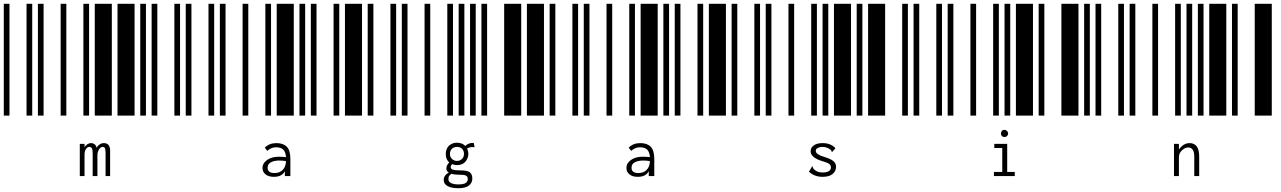

<svg xmlns="http://www.w3.org/2000/svg" viewBox="-20 -610 6760 1013"><path d="M0 0V-590H30V0ZM120 0V-590H150V0ZM180 0V-590H210V0ZM300 0V-590H330V0ZM420 0V-590H450V0ZM480 0V-590H570V0ZM600 0V-590H690V0ZM720 0V-590H750V0ZM780 0V-590H810V0ZM900 0V-590H930V0ZM401 149H426V166Q432 157 441 151Q450 145 460 145Q471 145 480 152Q488 159 490 170Q495 159 506 152Q516 145 529 145Q545 145 554 157Q562 169 561 189V319H537V199Q537 177 533 171Q529 165 521 165Q514 165 508 171Q502 177 498 187Q494 197 494 207V319H469V201Q469 180 465 173Q461 165 450 165Q445 165 439 170Q433 175 429 185Q426 194 426 206V319H401Z M960 0V-590H990V0ZM1080 0V-590H1110V0ZM1140 0V-590H1170V0ZM1260 0V-590H1290V0ZM1380 0V-590H1410V0ZM1440 0V-590H1530V0ZM1560 0V-590H1590V0ZM1620 0V-590H1650V0ZM1740 0V-590H1770V0ZM1800 0V-590H1890V0ZM1438 145Q1474 145 1493 164Q1512 183 1512 229V319H1483V293Q1468 323 1425 323Q1397 323 1381 310Q1365 297 1365 276Q1365 258 1377 245Q1388 232 1408 224Q1427 217 1451 217Q1472 217 1489 219Q1487 191 1474 179Q1461 167 1436 167Q1423 167 1412 172Q1400 177 1390 186L1377 169Q1401 145 1438 145ZM1428 303Q1456 303 1472 286Q1488 270 1489 240Q1472 237 1453 237Q1425 237 1408 247Q1392 256 1392 275Q1392 303 1428 303Z M1920 0V-590H1950V0ZM2040 0V-590H2070V0ZM2100 0V-590H2130V0ZM2220 0V-590H2250V0ZM2340 0V-590H2370V0ZM2400 0V-590H2430V0ZM2460 0V-590H2490V0ZM2520 0V-590H2550V0ZM2640 0V-590H2730V0ZM2760 0V-590H2850V0ZM2484 167Q2480 166 2474 166Q2456 166 2444 174Q2451 187 2451 202Q2451 219 2443 232Q2436 246 2422 254Q2409 261 2391 261Q2377 261 2365 256Q2358 264 2358 272Q2358 281 2369 285Q2381 289 2410 289Q2446 289 2459 299Q2472 310 2472 332Q2472 354 2455 368Q2437 383 2399 383Q2362 383 2342 372Q2321 361 2321 339Q2321 326 2329 316Q2336 306 2348 301Q2335 293 2335 278Q2335 263 2350 247Q2341 239 2336 227Q2332 216 2332 202Q2332 186 2339 172Q2346 158 2360 151Q2373 143 2391 143Q2418 143 2435 160Q2443 152 2453 148Q2462 144 2474 144L2480 145ZM2391 239Q2407 239 2418 228Q2428 218 2428 202Q2428 186 2418 175Q2407 165 2391 165Q2375 165 2364 175Q2354 186 2354 202Q2354 218 2364 228Q2375 239 2391 239ZM2448 336Q2448 327 2445 322Q2442 317 2432 314Q2423 312 2404 312Q2378 312 2362 307Q2353 313 2349 319Q2346 326 2346 336Q2346 349 2360 356Q2374 363 2399 363Q2424 363 2436 356Q2448 348 2448 336Z M2880 0V-590H2910V0ZM3000 0V-590H3030V0ZM3060 0V-590H3090V0ZM3180 0V-590H3210V0ZM3300 0V-590H3330V0ZM3360 0V-590H3450V0ZM3480 0V-590H3510V0ZM3540 0V-590H3570V0ZM3660 0V-590H3690V0ZM3720 0V-590H3810V0ZM3358 145Q3394 145 3413 164Q3432 183 3432 229V319H3403V293Q3388 323 3345 323Q3317 323 3301 310Q3285 297 3285 276Q3285 258 3297 245Q3308 232 3328 224Q3347 217 3371 217Q3392 217 3409 219Q3407 191 3394 179Q3381 167 3356 167Q3343 167 3332 172Q3320 177 3310 186L3297 169Q3321 145 3358 145ZM3348 303Q3376 303 3392 286Q3408 270 3409 240Q3392 237 3373 237Q3345 237 3328 247Q3312 256 3312 275Q3312 303 3348 303Z M3840 0V-590H3870V0ZM3960 0V-590H3990V0ZM4020 0V-590H4050V0ZM4140 0V-590H4170V0ZM4260 0V-590H4290V0ZM4320 0V-590H4350V0ZM4380 0V-590H4470V0ZM4500 0V-590H4530V0ZM4560 0V-590H4650V0ZM4740 0V-590H4770V0ZM4320 323Q4277 323 4248 296L4263 271L4265 267L4268 269Q4268 270 4268 272Q4269 275 4270 277Q4272 280 4274 283Q4283 291 4294 296Q4305 300 4321 300Q4341 300 4353 293Q4364 286 4364 273Q4364 262 4355 255Q4346 248 4321 241Q4257 222 4257 188Q4257 168 4274 157Q4290 145 4320 145Q4343 145 4359 152Q4375 158 4388 172L4372 190L4370 193L4368 191Q4368 187 4366 185Q4365 182 4361 179Q4352 172 4342 169Q4331 165 4321 165Q4305 165 4294 171Q4284 176 4284 186Q4284 196 4295 203Q4305 211 4332 219Q4364 229 4377 240Q4391 251 4391 270Q4391 293 4373 308Q4355 323 4320 323Z M4800 0V-590H4830V0ZM4920 0V-590H4950V0ZM4980 0V-590H5010V0ZM5100 0V-590H5130V0ZM5220 0V-590H5250V0ZM5280 0V-590H5310V0ZM5340 0V-590H5430V0ZM5460 0V-590H5490V0ZM5580 0V-590H5670V0ZM5700 0V-590H5730V0ZM5224 297H5268V171H5226V149H5294V297H5334V319H5224ZM5280 113Q5272 113 5266 108Q5261 102 5261 94Q5261 86 5266 81Q5271 75 5280 75Q5287 75 5293 81Q5299 87 5299 94Q5299 102 5293 108Q5287 113 5280 113Z M5760 0V-590H5790V0ZM5880 0V-590H5910V0ZM5940 0V-590H5970V0ZM6060 0V-590H6090V0ZM6180 0V-590H6210V0ZM6240 0V-590H6270V0ZM6300 0V-590H6330V0ZM6360 0V-590H6450V0ZM6480 0V-590H6510V0ZM6600 0V-590H6690V0ZM6174 149H6200V179Q6210 164 6225 154Q6240 145 6257 145Q6280 145 6294 162Q6307 180 6307 216V319H6281V217Q6281 191 6273 180Q6264 168 6250 168Q6238 168 6227 175Q6215 182 6207 194Q6200 206 6200 221V319H6174Z"/></svg>

Font: Libre Barcode 39 Extended Text
Style: Regular
Weight: 400
Version: Version 1.005; ttfautohint (v1.8.3)